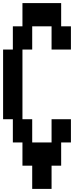

<svg xmlns="http://www.w3.org/2000/svg" viewBox="-20 -1050 540 1240"><path d="M438 -880V-730H313V-880H188V-730H125V-280H188V-130H313V-280H438V-130H375V20H313V170H188V20H125V-130H63V-280H0V-730H63V-880H125V-1030H375V-880Z"/></svg>

Font: 2P VHS
Style: Regular
Weight: 400
Designer: CodeMan38
Foundry: CodeMan38
Version: Version 3.000